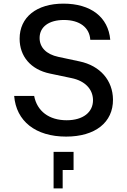

<svg xmlns="http://www.w3.org/2000/svg" viewBox="-20 -736 700 1057"><path d="M344 16C504 16 603 -62 602 -188C601 -293 532 -374 418 -398L301 -423C235 -437 198 -475 198 -527C198 -588 249 -626 332 -626C418 -626 473 -585 477 -517H587C576 -642 480 -716 329 -716C181 -716 88 -641 88 -523C88 -426 149 -353 255 -331L374 -306C447 -291 491 -246 492 -186C493 -118 437 -74 347 -74C250 -74 184 -124 168 -208H58C69 -69 176 16 344 16ZM275 301H325V200H385V100H275Z"/></svg>

Font: Uncut Plan8
Style: Regular
Weight: 400
Designer: Kasper Nordkvist
Foundry: UNCUT.wtf
Version: Version 1.002;Glyphs 3.1.2 (3151)